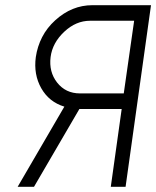

<svg xmlns="http://www.w3.org/2000/svg" viewBox="-20 -720 602 740"><path d="M497 -640H327Q273 -640 228 -598Q182 -555 175 -500Q168 -443 200 -402Q233 -360 288 -360H457ZM562 -700 464 0H407L449 -300H286L111 0H48L228 -309Q169 -327 139 -380Q109 -433 118 -500Q124 -541 142.5 -577Q161 -613 193 -642Q257 -700 336 -700Z"/></svg>

Font: Unageo
Style: Light-Italic
Weight: 300
Designer: Richard Sepsi
Foundry: Richard Sepsi
Version: Version 2.000